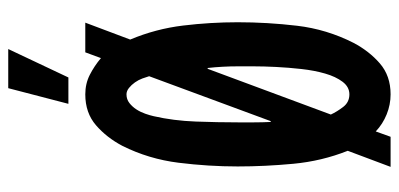

<svg xmlns="http://www.w3.org/2000/svg" viewBox="-271 -686 968 466"><g transform="rotate(-90 213.0 -453.0)"><path d="M319 -730H391L350 -621Q376 -559 384 -492.5Q392 -426 392 -360Q392 -288 383.5 -216Q375 -144 342 -79Q322 -41 292 -15Q262 11 217 11Q192 11 168.5 1.5Q145 -8 127 -25L114 11H41L80 -93Q55 -156 48.5 -225Q42 -294 42 -360Q42 -431 51 -503.5Q60 -576 92 -640Q112 -678 142 -704Q172 -730 217 -730Q243 -730 264.5 -719Q286 -708 305 -692ZM168 -134Q175 -119 186.5 -104Q198 -89 217 -89Q235 -89 247.5 -105.5Q260 -122 267.5 -148Q275 -174 278.5 -205.5Q282 -237 283.5 -267Q285 -297 285 -322Q285 -347 285 -360Q285 -378 284 -396.5Q283 -415 281 -433H279ZM261 -575Q259 -582 255.5 -591.5Q252 -601 246 -609.5Q240 -618 232.5 -624Q225 -630 217 -630Q205 -630 196 -623Q187 -616 180.5 -606Q174 -596 170 -584.5Q166 -573 164 -564Q153 -516 151 -462Q149 -408 149 -360Q149 -340 149 -320Q149 -300 150 -280H152ZM232 -917H327L258 -771H194Z"/></g></svg>

Font: Osterbar
Style: Regular
Weight: 500
Width: 3
Designer: Peter Wiegel, Basierend auf Erbar schmal-halbfette Grotesk v. Jacob Erbar
Foundry: Peter Wiegel
Version: Version 1.0